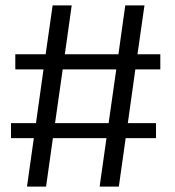

<svg xmlns="http://www.w3.org/2000/svg" viewBox="-20 -695 653 715"><path d="M351 0H422.5L448 -180.5H561V-236.5H456L484 -436.5H577V-493H492L518 -675H446.5L421 -493H221.5L247 -675H176L150 -493H37V-436.5H142L114 -236.5H21V-180.5H106L80.5 0H151.5L177 -180.5H376.5ZM185 -236.5 213.5 -436.5H413L384.5 -236.5Z"/></svg>

Font: Anybody
Style: Regular
Weight: 400
Designer: Tyler Finck
Foundry: Etcetera Type Company
Version: Version 1.110